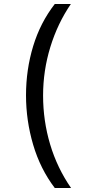

<svg xmlns="http://www.w3.org/2000/svg" viewBox="-20 -812 459 967"><path d="M256 135Q183 39 147 -83Q111 -205 111 -332Q111 -461 147 -579.5Q183 -698 256 -792H337Q270 -694 233.5 -575Q197 -456 197 -331Q197 -204 232.5 -85Q268 34 338 135Z"/></svg>

Font: hexlbangla05
Style: Book
Weight: 400
Designer: Jelle Bosma - Monotype Design Team
Foundry: Monotype Imaging Inc.
Version: Version 2.003